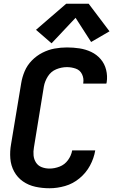

<svg xmlns="http://www.w3.org/2000/svg" viewBox="-20 -996 616 1024"><path d="M244 8Q285 8 327 -4Q369 -16 404 -45Q439 -74 460 -113Q481 -152 488 -194H365Q360 -166 342.5 -142Q325 -118 298 -107.5Q271 -97 244 -97Q222 -97 202.5 -104.5Q183 -112 172 -129Q161 -146 159 -167Q157 -188 161 -210L214 -535Q219 -563 235.5 -589Q252 -615 280 -626.5Q308 -638 337 -638Q361 -638 384 -630Q407 -622 417.5 -600Q428 -578 424 -553V-550H547Q548 -554 549 -557Q554 -591 546 -623.5Q538 -656 517 -680.5Q496 -705 466.5 -719Q437 -733 404 -738Q371 -743 337 -743Q304 -743 271 -737Q238 -731 206.5 -715Q175 -699 150 -673.5Q125 -648 111.5 -616Q98 -584 93 -552L39 -227Q32 -189 35 -151Q38 -113 55.5 -81Q73 -49 102.5 -28.5Q132 -8 168.5 0Q205 8 244 8ZM255 -765 383 -901 466 -772 564 -829 453 -976H333L172 -837Z"/></svg>

Font: Iosevka Sparkle Oblique
Style: Bold
Weight: 700
Italic angle: -9°
Designer: Belleve Invis
Foundry: Belleve Invis
Version: Version 4.5.0; ttfautohint (v1.8.3)